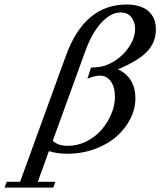

<svg xmlns="http://www.w3.org/2000/svg" viewBox="-119 -671 711 852"><path d="M-98.6 161.6 -89.4 135.7H-29.8L173.8 -424.8Q256.3 -650.9 442.4 -650.9Q506.3 -650.9 539.6 -621.6Q572.8 -592.3 572.8 -540.5Q572.8 -482.9 533.2 -441.7Q493.7 -400.4 403.8 -363.3Q442.9 -346.2 462.4 -312.7Q481.9 -279.3 481.9 -235.4Q481.9 -188.5 459.5 -144Q437 -99.6 397.9 -65.2Q358.9 -30.8 301.8 -9.8Q244.6 11.2 179.7 11.2Q132.8 11.2 98.1 -0.5L48.8 135.7H126.5L117.7 161.6ZM260.7 -447.3 115.2 -46.4Q137.7 -23.9 182.1 -23.9Q226.1 -23.9 265.9 -44.2Q305.7 -64.5 332.5 -96.2Q359.4 -127.9 375.2 -166.3Q391.1 -204.6 391.1 -240.7Q391.1 -284.2 372.8 -309.8Q354.5 -335.4 324.2 -335.4Q299.8 -335.4 269 -321.3L284.7 -371.1L308.6 -372.6Q349.1 -375 389.2 -400.1Q429.2 -425.3 454.8 -464.6Q480.5 -503.9 480.5 -543.5Q480.5 -573.2 463.9 -594.5Q447.3 -615.7 416 -615.7Q372.6 -615.7 330.8 -570.3Q289.1 -524.9 260.7 -447.3Z"/></svg>

Font: Elstob 18pt
Style: Italic
Weight: 400
Italic angle: -20°
Designer: Peter S. Baker
Version: Version 1.015